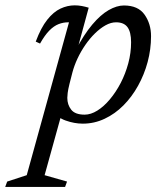

<svg xmlns="http://www.w3.org/2000/svg" viewBox="-109 -464 624 736"><path d="M157.5 -143Q152 -121 150.5 -108.2Q149 -95.5 149 -89Q149 -62.5 164 -43.5Q179 -24.5 215.5 -24.5Q239 -24.5 264 -40Q289 -55.5 312.2 -83.2Q335.5 -111 353.8 -146.2Q372 -181.5 382.8 -221.5Q393.5 -261.5 393.5 -302Q393.5 -341 379.8 -359.8Q366 -378.5 336 -378.5Q316 -378.5 295.5 -367Q275 -355.5 255.2 -336.2Q235.5 -317 218.2 -292Q201 -267 188.2 -239.8Q175.5 -212.5 168.5 -186ZM94 -39.5H130.5L62 207.5L148 232L140.5 252.5H-89L-81.5 232L-6.5 207.5L155.5 -378.5Q155 -378.5 154.2 -378.5Q153.5 -378.5 152.5 -378.5Q133.5 -378.5 115.5 -371.5Q97.5 -364.5 80 -346.8Q62.5 -329 44.5 -297L28 -304.5Q48 -358 72 -388.2Q96 -418.5 122.8 -431Q149.5 -443.5 177.5 -443.5Q191 -443.5 204.5 -441Q218 -438.5 231 -434.5L183 -258L181 -271.5Q212.5 -331.5 244.5 -369.5Q276.5 -407.5 307.5 -425.2Q338.5 -443 366 -443Q420.5 -443 445.2 -407.8Q470 -372.5 470 -325.5Q470 -275 457 -226.5Q444 -178 420.2 -135.2Q396.5 -92.5 364.2 -60Q332 -27.5 292.2 -8.8Q252.5 10 208.5 10Q176 10 142.5 -2Q109 -14 94 -39.5Z"/></svg>

Font: Newsreader 17pt
Style: Italic
Weight: 400
Italic angle: -17°
Version: Version 1.003